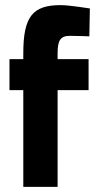

<svg xmlns="http://www.w3.org/2000/svg" viewBox="-20 -730 383 750"><path d="M205 -378H326V-499H205V-521C205 -571 215 -590 253 -590C285 -590 329 -588 329 -588L331 -697C331 -697 250 -710 217 -710C108 -710 71 -666 71 -522V-499H17V-378H71V0H205Z"/></svg>

Font: TitilliumText22L
Style: 999 wt
Weight: 900
Designer: Campivisivi
Foundry: Campivisivi
Version: 1.000